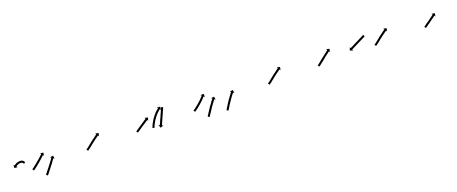

<svg xmlns="http://www.w3.org/2000/svg" viewBox="67 -1065 4440 1866"><g transform="rotate(-20 2286.5 -131.5)"><path d="M208 -206Q208 -206 208 -206Q208 -206 208 -207Q208 -207 208 -207Q208 -207 208 -207Q208 -207 208 -206Q210 -197 201 -195Q192 -193 189 -202Q189 -202 188 -202Q188 -202 188.5 -202Q189 -202 189 -202Q189 -202 189 -202Q189 -202 189 -202Q188 -203 187 -204Q187 -204 187 -204Q187 -204 187 -204Q188 -203 188 -203Q188 -203 188 -203Q186 -205 185 -206Q185 -206 185 -206Q185 -206 185 -206Q185 -206 185 -206Q185 -206 185 -206Q183 -207 181 -208Q181 -208 181 -208Q181 -208 181 -208Q181 -208 181.5 -208Q182 -208 182 -208Q179 -209 175 -210Q175 -210 175 -210Q175 -210 175 -210Q175 -210 175.5 -210Q176 -210 176 -210Q172 -211 167 -211Q167 -211 167 -211Q167 -211 167 -211Q167 -211 167 -211Q167 -211 167 -211Q162 -211 156 -211Q156 -211 156.5 -211Q157 -211 157 -211Q157 -211 157 -211Q157 -211 157 -211Q152 -210 147 -209Q147 -209 147 -209Q147 -209 147 -209Q147 -209 147 -209Q147 -209 147 -209Q143 -208 139 -206Q139 -206 139 -206Q139 -206 139 -206Q139 -206 139 -206Q139 -206 139 -206Q135 -205 131 -203Q131 -203 131 -203Q131 -203 131 -203Q131 -203 131.5 -203Q132 -203 132 -203Q128 -201 125 -199Q125 -199 125 -199Q125 -199 125 -199Q125 -199 125 -199Q125 -199 125 -199Q123 -197 121 -196Q121 -196 121 -196Q121 -196 121 -196Q121 -196 121 -196Q121 -196 121 -196Q119 -194 118 -193Q118 -193 118 -193Q118 -193 118 -193Q118 -193 118 -193Q118 -193 118 -193Q117 -193 117 -193L125 -183L93 -185L95 -218L104 -208Q104 -208 105 -209Q105 -209 105 -209Q105 -209 105 -209Q105 -209 105 -209Q105 -209 105 -209Q106 -210 108 -212Q108 -212 108 -212Q108 -212 109 -212Q109 -212 109 -212Q109 -212 109 -212Q111 -214 114 -216Q114 -216 114 -216Q114 -216 114 -216Q114 -216 114 -216Q114 -216 114 -216Q118 -218 122 -220Q122 -220 122 -220Q122 -220 122 -220Q122 -220 122 -220Q122 -220 122 -220Q126 -223 131 -225Q131 -225 131 -225Q131 -225 131 -225Q131 -225 131.5 -225Q132 -225 132 -225Q137 -227 142 -228Q142 -228 142 -228Q142 -228 142 -228Q142 -228 142.5 -228Q143 -228 143 -228Q148 -230 154 -230Q154 -230 154.5 -230Q155 -230 155 -230Q155 -231 155 -231Q155 -231 155 -231Q161 -231 168 -231Q168 -231 168 -231Q168 -231 168 -231Q168 -231 168 -231Q168 -231 168 -231Q174 -231 179 -230Q179 -230 179 -230Q179 -230 180 -230Q180 -230 180 -230Q180 -230 180 -230Q185 -228 189 -227Q189 -227 189 -226.5Q189 -226 190 -226Q190 -226 190 -226Q190 -226 190 -226Q194 -224 197 -222Q197 -222 197 -222Q197 -222 197 -222Q197 -222 197.5 -221.5Q198 -221 198 -221Q201 -219 203 -216Q203 -216 203 -216Q203 -216 203 -216Q203 -216 203 -216Q203 -216 203 -216Q205 -214 206 -211Q206 -211 206 -211Q206 -211 206 -211Q206 -211 206 -211Q206 -211 206 -211Q207 -209 208 -208Q211 -199 200 -197Q190 -194 188 -203Q188 -204 188 -204Q188 -204 188 -204.5Q188 -205 188 -205Q188 -205 188 -205Q188 -205 188 -205Q188 -206 188 -207H208Q208 -207 208 -206Z M254 -115Q256 -116 258 -118Q261 -120 265 -123Q269 -126 273 -129Q273 -129 273 -129Q273 -129 273 -129Q273 -129 273 -129Q273 -129 273 -129Q278 -133 283 -137Q283 -137 283 -137Q283 -137 283 -137Q283 -137 283 -137Q283 -137 283 -137Q289 -141 295 -146H294Q300 -150 306 -155Q312 -160 319 -166Q325 -171 331 -176Q337 -181 343 -186Q348 -191 354 -196Q358 -201 364 -205Q366 -207 368 -209Q370 -211 372 -213Q376 -216 379 -218Q381 -221 383 -222Q384 -223 384 -224L376 -233L408 -231L406 -199L398 -209Q397 -208 396 -207Q394 -206 392 -204Q389 -201 385 -198Q383 -196 381 -194Q379 -192 377 -190Q372 -186 367 -181Q361 -176 356 -171Q350 -166 344 -161Q338 -156 332 -150Q325 -145 319 -140Q313 -135 307 -130Q301 -125 296 -121Q296 -121 296 -121Q296 -121 296 -121Q296 -121 296 -121Q296 -121 296 -121Q290 -117 285 -113Q285 -113 285 -113Q285 -113 285 -113Q285 -113 285 -113Q285 -113 285 -113Q281 -110 277 -107Q273 -104 270 -102Q267 -100 265 -99Q264 -98 264 -98L252 -114Q253 -114 254 -115ZM360 -20Q362 -22 364 -24Q366 -27 369 -31Q372 -35 376 -40Q380 -45 384 -50Q389 -56 394 -62H393Q398 -68 403 -74Q408 -81 413 -87Q418 -94 423 -100Q428 -106 433 -112Q437 -118 441 -124Q445 -129 449 -134Q449 -134 449 -134Q449 -134 449 -134Q449 -134 449 -134Q449 -134 449 -134Q452 -139 455 -143Q458 -147 460 -151Q462 -153 464 -155V-156Q464 -156 465 -157L454 -165L487 -170L492 -138L481 -145Q481 -145 480 -144Q479 -142 477 -139Q474 -136 471 -131V-132Q468 -127 465 -123Q465 -123 465 -123Q465 -123 465 -123Q465 -123 465 -123Q465 -123 465 -123Q462 -118 457 -112Q453 -106 449 -100Q444 -94 439 -88Q434 -81 429 -75Q424 -68 419 -62Q414 -56 409 -49Q405 -43 400 -38Q396 -32 392 -27Q388 -23 385 -18Q382 -15 379 -12Q377 -9 376 -7Q375 -6 375 -6L359 -18Q360 -19 360 -20Z M814 -115Q815 -116 818 -118Q818 -118 818 -118Q818 -118 818 -118Q818 -118 818 -118Q818 -118 818 -118Q820 -120 824 -123Q824 -123 824 -123Q824 -123 824 -123Q824 -123 824 -122.5Q824 -122 824 -122Q828 -125 833 -129Q837 -133 843 -137Q848 -141 854 -146Q857 -149 860.5 -151.5Q864 -154 867 -156Q874 -162 880 -167Q887 -172 893 -177Q900 -182 906 -187Q913 -192 919 -196Q924 -201 930 -205Q935 -208 939 -211V-212Q943 -214 947 -217Q950 -219 952 -220Q953 -221 953 -221L946 -232L978 -226L972 -194L965 -205Q964 -204 963 -204Q961 -202 958 -200Q955 -198 951 -195Q946 -192 941 -188H942Q936 -185 930 -180Q925 -176 918 -171Q912 -166 905 -161Q899 -156 892 -151Q886 -146 879 -141Q876 -138 873 -135.5Q870 -133 867 -131Q860 -126 855 -121Q850 -117 845 -113Q840 -110 836 -107Q836 -107 836 -107Q836 -107 836 -107Q836 -107 836 -107Q836 -107 836 -107Q832 -104 829 -102Q829 -102 829 -102Q829 -102 829 -102Q829 -102 829 -102Q829 -102 829 -102Q827 -100 825 -99Q824 -98 824 -98L812 -114Q813 -114 814 -115Z M1329 -115Q1330 -116 1333 -118Q1336 -120 1339 -122Q1343 -125 1347 -128Q1352 -131 1357 -134Q1362 -138 1368 -142Q1373 -145 1379 -149Q1385 -153 1391 -157Q1397 -161 1403 -165Q1409 -169 1415 -173Q1420 -177 1425 -180Q1430 -183 1435 -187Q1439 -189 1443 -192Q1446 -194 1450 -196Q1452 -198 1454 -199Q1455 -199 1455 -200L1448 -211L1480 -204L1473 -172L1466 -183Q1466 -183 1465 -182Q1463 -181 1461 -179Q1457 -177 1454 -175Q1450 -173 1446 -170Q1441 -167 1436 -163Q1431 -160 1426 -156Q1420 -153 1414 -149Q1408 -145 1402 -141Q1396 -137 1390 -133Q1384 -129 1379 -125Q1373 -121 1368 -118Q1363 -114 1358 -111Q1354 -108 1350 -106Q1347 -103 1344 -101Q1342 -100 1340 -99Q1339 -98 1339 -98L1327 -114Q1328 -114 1329 -115ZM1653 -244Q1652 -241 1651 -239Q1650 -237 1649 -235Q1648 -233 1647 -231Q1646 -228 1643 -221Q1641 -218 1640 -215Q1639 -212 1637 -209Q1636 -205 1634.5 -201.5Q1633 -198 1631 -195Q1630 -191 1628 -187.5Q1626 -184 1625 -180Q1623 -177 1621.5 -173Q1620 -169 1618 -165Q1616 -162 1614.5 -158Q1613 -154 1611 -150Q1610 -147 1608 -143Q1606 -139 1605 -136Q1601 -128 1599 -122Q1595 -114 1593 -110Q1592 -107 1591 -104.5Q1590 -102 1589 -99Q1586 -94 1585 -91Q1584 -90 1583.5 -89Q1583 -88 1583 -86Q1582 -86 1582 -85L1594 -79L1563 -67L1552 -98L1564 -93Q1564 -93 1564 -95Q1565 -96 1565.5 -97Q1566 -98 1567 -100Q1569 -105 1570 -108Q1571 -110 1572.5 -112.5Q1574 -115 1575 -118Q1576 -121 1577.5 -124Q1579 -127 1580 -130Q1583 -136 1586 -144Q1588 -147 1589.5 -151Q1591 -155 1593 -158Q1595 -162 1596.5 -166Q1598 -170 1600 -173Q1601 -177 1603 -181Q1605 -185 1606 -189Q1610 -197 1613 -203Q1614 -207 1616 -210Q1618 -213 1619 -217Q1620 -220 1621.5 -223Q1623 -226 1625 -229Q1626 -232 1629 -239Q1630 -241 1631 -243Q1632 -245 1633 -247Q1633 -249 1633.5 -250Q1634 -251 1635 -252Q1635 -252 1636 -254L1654 -246Q1654 -245 1653 -244ZM1488 -95Q1489 -98 1490 -101Q1490 -101 1490 -101Q1490 -101 1490 -101Q1490 -101 1490 -101Q1490 -101 1490 -101Q1492 -105 1494 -110Q1494 -110 1494 -110Q1494 -110 1494 -110Q1494 -110 1494 -110Q1494 -110 1494 -110Q1496 -116 1499 -122Q1499 -122 1499 -122Q1499 -122 1499 -122Q1499 -122 1499 -122Q1499 -122 1499 -122Q1502 -128 1506 -135Q1506 -135 1506 -135Q1506 -135 1506 -135Q1506 -135 1506 -135Q1506 -135 1506 -135Q1510 -142 1514 -150Q1514 -150 1514 -150Q1514 -150 1514 -150Q1514 -150 1514 -150Q1514 -150 1514 -150Q1518 -158 1523 -165Q1523 -165 1523 -165Q1523 -165 1523 -165Q1523 -165 1523 -165Q1523 -165 1523 -165Q1528 -173 1533 -181Q1533 -181 1533.5 -181Q1534 -181 1534 -181Q1534 -181 1534 -181Q1534 -181 1534 -181Q1539 -189 1545 -196Q1545 -196 1545 -196Q1545 -196 1545 -196Q1545 -196 1545 -196Q1545 -196 1545 -196Q1551 -203 1556 -210Q1556 -210 1556 -210Q1556 -210 1556 -210Q1557 -210 1557 -210Q1557 -210 1557 -210Q1562 -217 1568 -223Q1568 -223 1568 -223Q1568 -223 1568 -223Q1568 -223 1568 -223Q1568 -223 1568 -223Q1574 -229 1579 -234Q1579 -234 1579 -234Q1579 -234 1579 -234Q1579 -234 1579 -234Q1579 -234 1579 -234Q1584 -239 1589 -243Q1589 -243 1589 -243Q1589 -243 1589 -243Q1589 -243 1589 -243Q1589 -243 1589 -243Q1593 -246 1597 -249Q1597 -249 1597 -249Q1597 -249 1597 -249Q1597 -249 1597 -249Q1597 -249 1597 -249Q1600 -252 1602 -253Q1602 -253 1602 -253Q1602 -253 1602 -253Q1602 -253 1602 -253Q1602 -253 1602 -253Q1603 -254 1604 -255L1596 -265L1629 -261L1624 -228L1616 -239Q1615 -238 1614 -237Q1614 -237 1614 -237Q1614 -237 1614 -237Q1614 -237 1614 -237Q1614 -237 1614 -237Q1612 -236 1609 -234Q1609 -234 1609.5 -234Q1610 -234 1610 -234Q1610 -234 1610 -234Q1610 -234 1610 -234Q1606 -231 1602 -227Q1602 -227 1602 -227Q1602 -227 1602 -227Q1602 -227 1602 -227.5Q1602 -228 1602 -228Q1598 -224 1593 -219Q1593 -219 1593 -219Q1593 -219 1593 -219Q1593 -219 1593 -219Q1593 -219 1593 -219Q1588 -214 1582 -209Q1582 -209 1582.5 -209Q1583 -209 1583 -209Q1583 -209 1583 -209Q1583 -209 1583 -209Q1577 -203 1571 -197Q1571 -197 1571.5 -197Q1572 -197 1572 -197Q1572 -197 1572 -197Q1572 -197 1572 -197Q1566 -191 1560 -184Q1560 -184 1560 -184Q1560 -184 1561 -184Q1561 -184 1561 -184Q1561 -184 1561 -184Q1555 -177 1550 -169Q1550 -169 1550 -169Q1550 -169 1550 -169Q1550 -169 1550 -169Q1550 -169 1550 -169Q1545 -162 1540 -155Q1540 -155 1540 -155Q1540 -155 1540 -155Q1540 -155 1540 -155Q1540 -155 1540 -155Q1535 -147 1531 -140Q1531 -140 1531 -140Q1531 -140 1531 -140Q1531 -140 1531 -140Q1531 -140 1531 -140Q1527 -133 1524 -126Q1524 -126 1524 -126Q1524 -126 1524 -126Q1524 -126 1524 -126Q1524 -126 1524 -126Q1520 -119 1517 -113Q1517 -113 1517 -113Q1517 -113 1517 -113Q1517 -113 1517 -113Q1517 -113 1517 -113Q1515 -107 1512 -102Q1512 -102 1512 -102Q1512 -102 1512 -102Q1512 -102 1512 -102Q1512 -102 1512 -102Q1510 -97 1509 -93Q1509 -93 1509 -93.5Q1509 -94 1509 -94Q1509 -94 1509 -94Q1509 -94 1509 -94Q1507 -90 1506 -88Q1506 -87 1506 -86L1487 -93Q1487 -94 1488 -95Z M1921 -115Q1923 -116 1925 -118Q1928 -120 1932 -123Q1936 -126 1941 -129Q1941 -129 1941 -129Q1941 -129 1940 -129Q1940 -129 1940 -129Q1940 -129 1940 -129Q1945 -133 1951 -137Q1951 -137 1951 -137Q1951 -137 1951 -137Q1951 -137 1951 -137Q1951 -137 1951 -137Q1956 -141 1962 -146Q1962 -146 1962 -146Q1962 -146 1962 -146Q1962 -146 1962 -146Q1962 -146 1962 -146Q1967 -150 1973 -155Q1973 -155 1973 -155Q1973 -155 1973 -155Q1973 -155 1973 -155Q1973 -155 1973 -155Q1979 -160 1985 -165Q1985 -165 1985 -165Q1985 -165 1985 -165Q1985 -165 1985 -165Q1985 -165 1985 -165Q1991 -170 1997 -176Q1997 -176 1997 -176Q1997 -176 1997 -176Q1997 -176 1997 -176Q1997 -176 1997 -176Q2002 -181 2008 -186Q2008 -186 2008 -186Q2008 -186 2008 -186Q2008 -186 2008 -186Q2008 -186 2008 -186Q2013 -191 2018 -196Q2018 -196 2018 -196Q2018 -196 2018 -196Q2018 -196 2018 -196Q2018 -196 2018 -196Q2022 -200 2027 -205Q2031 -209 2034 -213Q2037 -216 2040 -219Q2042 -221 2044 -223Q2044 -223 2045 -224L2035 -233L2068 -234L2069 -201L2060 -210Q2059 -210 2058 -209Q2057 -207 2054 -205Q2052 -202 2049 -199Q2045 -195 2041 -191Q2036 -186 2032 -182Q2032 -182 2032 -182Q2032 -182 2032 -182Q2032 -182 2032 -182Q2032 -182 2032 -182Q2027 -177 2021 -171Q2021 -171 2021 -171Q2021 -171 2021 -171Q2021 -171 2021 -171Q2021 -171 2021 -171Q2016 -166 2010 -161Q2010 -161 2010 -161Q2010 -161 2010 -161Q2010 -161 2010 -161Q2010 -161 2010 -161Q2004 -156 1998 -150Q1998 -150 1998 -150Q1998 -150 1998 -150Q1998 -150 1998 -150Q1998 -150 1998 -150Q1992 -145 1986 -140Q1986 -140 1986 -140Q1986 -140 1986 -140Q1986 -140 1986 -140Q1986 -140 1986 -140Q1980 -135 1974 -130Q1974 -130 1974 -130Q1974 -130 1974 -130Q1974 -130 1974 -130Q1974 -130 1974 -130Q1968 -125 1963 -121Q1963 -121 1963 -121Q1963 -121 1963 -121Q1963 -121 1963 -121Q1963 -121 1963 -121Q1957 -117 1952 -113Q1952 -113 1952 -113Q1952 -113 1952 -113Q1952 -113 1952 -113Q1952 -113 1952 -113Q1948 -110 1944 -107Q1940 -104 1937 -102Q1934 -100 1932 -99Q1931 -98 1931 -98L1919 -114Q1920 -114 1921 -115ZM2030 -15Q2031 -17 2033 -19Q2035 -22 2038 -26Q2040 -30 2044 -36Q2047 -40 2051 -47Q2055 -53 2059 -59Q2064 -66 2068 -73Q2073 -80 2077 -87Q2082 -94 2087 -101Q2092 -108 2097 -115Q2101 -121 2106 -127Q2110 -133 2114 -139Q2118 -144 2121 -148Q2124 -152 2127 -155Q2129 -158 2131 -160Q2131 -161 2132 -162L2122 -170L2154 -173L2158 -141L2148 -149Q2147 -148 2146 -147Q2145 -145 2143 -143Q2140 -140 2137 -136Q2134 -131 2130 -126V-127Q2126 -121 2122 -115V-116Q2117 -109 2113 -103Q2108 -97 2103 -90H2104Q2099 -83 2094 -76Q2089 -69 2085 -62Q2080 -55 2076 -48Q2072 -43 2068 -36Q2063 -29 2060 -25Q2057 -19 2054 -15Q2052 -11 2050 -8Q2048 -6 2047 -4Q2046 -3 2045 -2L2029 -14Q2030 -14 2030 -15ZM2223 -10Q2224 -12 2226 -15Q2228 -19 2231 -23Q2233 -28 2237 -33Q2240 -38 2244 -44Q2248 -51 2252 -57Q2257 -64 2261 -71Q2266 -78 2270 -85Q2275 -93 2280 -100Q2285 -106 2290 -113Q2294 -120 2299 -126Q2303 -132 2307 -137Q2311 -142 2314 -146Q2317 -150 2320 -154Q2322 -156 2324 -158Q2324 -159 2325 -160L2315 -168L2347 -172L2351 -139L2341 -147Q2340 -147 2339 -146Q2338 -144 2336 -141Q2333 -138 2330 -134Q2327 -130 2323 -125Q2319 -120 2315 -114Q2310 -108 2306 -102Q2301 -95 2297 -88Q2292 -81 2287 -74Q2282 -67 2278 -60Q2273 -53 2269 -47Q2265 -40 2261 -34Q2257 -28 2254 -22Q2251 -17 2248 -12Q2245 -8 2243 -5Q2241 -2 2240 0Q2240 1 2239 2L2222 -9Q2222 -9 2223 -10Z M2691 -115Q2692 -116 2695 -118Q2695 -118 2695 -118Q2695 -118 2695 -118Q2695 -118 2695 -118Q2695 -118 2695 -118Q2697 -120 2701 -123Q2701 -123 2701 -123Q2701 -123 2701 -123Q2701 -123 2701 -122.5Q2701 -122 2701 -122Q2705 -125 2710 -129Q2714 -133 2720 -137Q2725 -141 2731 -146Q2734 -149 2737.5 -151.5Q2741 -154 2744 -156Q2751 -162 2757 -167Q2764 -172 2770 -177Q2777 -182 2783 -187Q2790 -192 2796 -196Q2801 -201 2807 -205Q2812 -208 2816 -211V-212Q2820 -214 2824 -217Q2827 -219 2829 -220Q2830 -221 2830 -221L2823 -232L2855 -226L2849 -194L2842 -205Q2841 -204 2840 -204Q2838 -202 2835 -200Q2832 -198 2828 -195Q2823 -192 2818 -188H2819Q2813 -185 2807 -180Q2802 -176 2795 -171Q2789 -166 2782 -161Q2776 -156 2769 -151Q2763 -146 2756 -141Q2753 -138 2750 -135.5Q2747 -133 2744 -131Q2737 -126 2732 -121Q2727 -117 2722 -113Q2717 -110 2713 -107Q2713 -107 2713 -107Q2713 -107 2713 -107Q2713 -107 2713 -107Q2713 -107 2713 -107Q2709 -104 2706 -102Q2706 -102 2706 -102Q2706 -102 2706 -102Q2706 -102 2706 -102Q2706 -102 2706 -102Q2704 -100 2702 -99Q2701 -98 2701 -98L2689 -114Q2690 -114 2691 -115Z M3206 -115Q3206 -115 3206 -115Q3206 -115 3206 -115Q3206 -115 3205.5 -115Q3205 -115 3205 -115Q3207 -116 3209 -118Q3209 -118 3209 -118Q3209 -118 3209 -117Q3209 -117 3209 -117Q3209 -117 3209 -117Q3212 -120 3216 -122Q3219 -125 3224 -129Q3229 -133 3234 -137Q3240 -141 3246 -147Q3249 -149 3252 -151.5Q3255 -154 3258 -157Q3265 -162 3271 -167Q3278 -172 3284 -177Q3291 -182 3297 -187Q3303 -192 3309 -197Q3314 -201 3320 -205Q3324 -209 3329 -212Q3333 -215 3336 -218Q3338 -220 3340 -221Q3341 -222 3342 -222L3334 -233L3366 -228L3362 -196L3354 -206Q3353 -206 3352 -205Q3350 -204 3348 -202Q3345 -199 3341 -196Q3337 -193 3332 -189Q3327 -185 3321 -181Q3315 -177 3309 -172Q3303 -167 3297 -162Q3290 -157 3284 -151Q3278 -146 3271 -141Q3268 -138 3265 -135.5Q3262 -133 3258 -131Q3252 -126 3247 -122Q3241 -117 3236 -113Q3232 -110 3228 -107Q3224 -104 3221 -101Q3221 -101 3221 -101Q3221 -101 3221 -101Q3221 -101 3221 -101Q3221 -101 3221 -101Q3219 -100 3217 -99Q3217 -99 3217 -99Q3217 -99 3217 -99Q3217 -98 3217 -98Q3217 -98 3217 -98Q3216 -98 3216 -98L3204 -114Q3205 -114 3206 -115ZM3728 -223Q3727 -223 3723 -221Q3722 -220 3720 -219Q3718 -218 3716 -217Q3713 -216 3710.5 -214.5Q3708 -213 3706 -212Q3703 -210 3700 -208.5Q3697 -207 3694 -206Q3690 -204 3687 -202.5Q3684 -201 3680 -199Q3677 -197 3673.5 -195.5Q3670 -194 3666 -192Q3662 -190 3658.5 -188Q3655 -186 3651 -184Q3648 -183 3644 -181Q3640 -179 3636 -177Q3633 -175 3629.5 -173.5Q3626 -172 3622 -170Q3619 -168 3615.5 -166.5Q3612 -165 3609 -163Q3606 -162 3603 -160.5Q3600 -159 3597 -157Q3594 -156 3591.5 -154.5Q3589 -153 3587 -152Q3584 -151 3579 -148Q3578 -147 3576.5 -146.5Q3575 -146 3574 -146Q3573 -145 3572 -145L3578 -133L3547 -143L3557 -174L3563 -162Q3563 -162 3565 -163Q3567 -165 3570 -166Q3572 -167 3574 -168Q3576 -169 3578 -170Q3581 -172 3588 -175Q3591 -176 3594 -177.5Q3597 -179 3600 -181Q3603 -183 3606.5 -184.5Q3610 -186 3613 -188Q3621 -192 3627 -195Q3631 -197 3635 -198.5Q3639 -200 3642 -202Q3646 -204 3649.5 -206Q3653 -208 3657 -210Q3661 -212 3664.5 -213.5Q3668 -215 3671 -217Q3675 -219 3678 -220.5Q3681 -222 3685 -224Q3688 -225 3691 -226.5Q3694 -228 3697 -230Q3703 -233 3707 -235Q3709 -236 3711 -237Q3713 -238 3714 -239Q3716 -239 3717 -240Q3718 -241 3719 -241Q3722 -242 3721 -242L3730 -224Q3730 -224 3728 -223Z M3793 -115Q3794 -116 3797 -118Q3797 -118 3797 -118Q3797 -118 3797 -118Q3797 -118 3797 -118Q3797 -118 3797 -118Q3799 -120 3803 -123Q3803 -123 3803 -123Q3803 -123 3803 -123Q3803 -123 3803 -122.5Q3803 -122 3803 -122Q3807 -125 3812 -129Q3816 -133 3822 -137Q3827 -141 3833 -146Q3836 -149 3839.5 -151.5Q3843 -154 3846 -156Q3853 -162 3859 -167Q3866 -172 3872 -177Q3879 -182 3885 -187Q3892 -192 3898 -196Q3903 -201 3909 -205Q3914 -208 3918 -211V-212Q3922 -214 3926 -217Q3929 -219 3931 -220Q3932 -221 3932 -221L3925 -232L3957 -226L3951 -194L3944 -205Q3943 -204 3942 -204Q3940 -202 3937 -200Q3934 -198 3930 -195Q3925 -192 3920 -188H3921Q3915 -185 3909 -180Q3904 -176 3897 -171Q3891 -166 3884 -161Q3878 -156 3871 -151Q3865 -146 3858 -141Q3855 -138 3852 -135.5Q3849 -133 3846 -131Q3839 -126 3834 -121Q3829 -117 3824 -113Q3819 -110 3815 -107Q3815 -107 3815 -107Q3815 -107 3815 -107Q3815 -107 3815 -107Q3815 -107 3815 -107Q3811 -104 3808 -102Q3808 -102 3808 -102Q3808 -102 3808 -102Q3808 -102 3808 -102Q3808 -102 3808 -102Q3806 -100 3804 -99Q3803 -98 3803 -98L3791 -114Q3792 -114 3793 -115Z M4307 -113Q4309 -114 4311 -116Q4313 -118 4317 -120Q4321 -123 4324 -125Q4329 -129 4333 -132Q4338 -135 4343 -139Q4349 -143 4354 -146Q4359 -150 4365 -154Q4370 -158 4376 -162Q4381 -166 4386 -170Q4391 -173 4396 -177Q4400 -180 4405 -183Q4409 -186 4412 -189Q4415 -191 4418 -193Q4420 -195 4421 -196Q4422 -196 4423 -197L4415 -207L4447 -203L4442 -170L4435 -181Q4434 -180 4433 -180Q4432 -178 4430 -177Q4427 -175 4424 -173Q4420 -170 4417 -167Q4412 -164 4408 -161Q4403 -157 4398 -154Q4393 -150 4387 -146Q4382 -142 4376 -138Q4371 -134 4366 -130Q4360 -126 4355 -123Q4350 -119 4345 -116Q4341 -112 4336 -109Q4333 -107 4328 -104Q4325 -101 4323 -100Q4320 -98 4319 -97Q4318 -97 4318 -96L4306 -112Q4306 -113 4307 -113Z"/></g></svg>

Font: FRB American Cursive Just Arrows Black
Style: Bold Italic
Weight: 900
Italic angle: -25°
Version: Version 2.0;Modular Font Editor K font №1